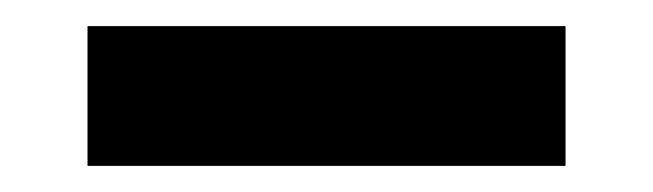

<svg xmlns="http://www.w3.org/2000/svg" viewBox="-20 -358 500 147"><path d="M47 -338H413V-231H47Z"/></svg>

Font: Rosa Sans SemiBold
Style: Regular
Weight: 600
Designer: Pentagram / MCKL
Foundry: Pentagram / MCKL
Version: Version 1.005;September 16, 2019;FontCreator 11.5.0.2425 64-